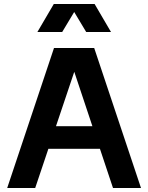

<svg xmlns="http://www.w3.org/2000/svg" viewBox="-20 -940 741 960"><path d="M250 -700H451L685 0H545L319 -678H384L156 0H16ZM164 -309H537V-196H164ZM249 -920H453L535 -780H411L351 -880L291 -780H167Z"/></svg>

Font: Uncut Sans Variable
Style: Regular
Weight: 400
Designer: Kasper Nordkvist
Foundry: UNCUT.wtf
Version: Version 1.303;Glyphs 3.1.2 (3151)